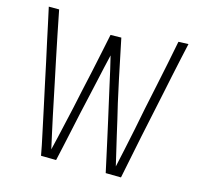

<svg xmlns="http://www.w3.org/2000/svg" viewBox="-103 -817 969 932"><g transform="rotate(15 381.0 -351.0)"><path d="M257 4 181 3Q172 -47 159.5 -103.5Q147 -160 134.5 -221Q122 -282 108 -344Q98 -394 87 -443Q76 -492 66 -539Q56 -586 47 -628Q38 -670 30 -706H82Q94 -645 106 -585.5Q118 -526 130 -468.5Q142 -411 154 -354Q162 -315 170 -277Q178 -239 186 -200Q194 -161 203 -121.5Q212 -82 221 -40Q228 -68 236 -103Q244 -138 253 -178Q262 -218 272 -262Q282 -306 291 -351Q303 -405 314.5 -457.5Q326 -510 336 -559.5Q346 -609 355 -651L409 -652Q418 -611 428 -560.5Q438 -510 450 -454.5Q462 -399 475 -340Q484 -303 493 -264.5Q502 -226 510.5 -188Q519 -150 528 -113.5Q537 -77 545 -41Q554 -83 565 -133Q576 -183 587 -238Q598 -293 609 -349Q622 -411 635 -472.5Q648 -534 660 -593Q672 -652 682 -704L732 -706Q724 -671 715 -629Q706 -587 696 -540.5Q686 -494 676 -444.5Q666 -395 655 -345Q641 -279 627.5 -215Q614 -151 603 -94.5Q592 -38 583 4L506 3Q498 -34 489 -75Q480 -116 470.5 -159.5Q461 -203 451 -247.5Q441 -292 431 -336Q422 -376 413.5 -414Q405 -452 397 -488Q389 -524 381 -555Q374 -525 366 -490Q358 -455 350 -418Q342 -381 333 -342Q322 -294 311.5 -246.5Q301 -199 291.5 -153.5Q282 -108 273 -68Q264 -28 257 4Z"/></g></svg>

Font: Truculenta ExtraLight
Style: Regular
Weight: 250
Version: Version 1.002